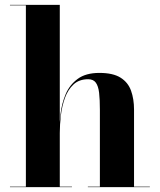

<svg xmlns="http://www.w3.org/2000/svg" viewBox="-20 -770 657 790"><path d="M21 0V-2H86.5V-748H21V-750H226V-2H276V0ZM341.5 0V-2H391V-318Q391 -360.5 387.8 -388.2Q384.5 -416 374.2 -430Q364 -444 343 -444Q305.5 -444 282.5 -422.5Q259.5 -401 247.2 -367.2Q235 -333.5 230.5 -295.2Q226 -257 226 -223L224 -220.5Q224 -257.5 229 -300.8Q234 -344 250.2 -382.5Q266.5 -421 299.8 -445.5Q333 -470 389 -470Q445 -470 476 -450.5Q507 -431 519.2 -396.8Q531.5 -362.5 531.5 -319V-2H596.5V0Z"/></svg>

Font: Bodoni Moda 96pt
Style: Bold
Weight: 700
Version: Version 2.005